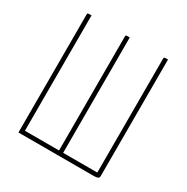

<svg xmlns="http://www.w3.org/2000/svg" viewBox="-160 -837 947 974"><g transform="rotate(30 313.0 -350.0)"><path d="M77 0H503C533 0 549 0 549 -17V-700C527 -700 525 -700 525 -690V-24H325V-700C302 -700 301 -700 301 -690V-24H101V-700C78 -700 77 -700 77 -690Z"/></g></svg>

Font: Yanone Kaffeesatz Extra Light
Style: Regular
Weight: 200
Designer: Yanone (Cyrillic: Daniel Pouzeot & Huerta Tipografica)
Foundry: Yanone
Version: Version 1.100;PS 001.100;hotconv 1.0.70;makeotf.lib2.5.58329